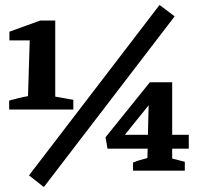

<svg xmlns="http://www.w3.org/2000/svg" viewBox="-20 -689 798 775"><path d="M17 -247V-283Q35 -288 55 -293Q75 -298 93 -301L100 -526H18V-561L142 -606H203V-299L276 -286V-247ZM157 66 97 19 624 -669 685 -623ZM517 0V-33Q532 -39 545.5 -43Q559 -47 575 -51L576 -89H414L406 -135L585 -357H675V-145H742V-89H675V-49L726 -36V0ZM484 -145H577L580 -264Z"/></svg>

Font: Piazzolla SC
Style: Bold
Weight: 700
Designer: Juan Pablo del Peral
Foundry: Huerta Tipografica
Version: Version 1.330